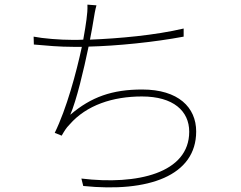

<svg xmlns="http://www.w3.org/2000/svg" viewBox="-20 -789 1040 828"><path d="M772 -666C649 -637 493 -623 368 -618C375 -653 380 -682 383 -701C386 -721 391 -749 396 -766L357 -769C358 -748 356 -728 353 -705C350 -684 346 -655 339 -618C323 -617 310 -617 295 -617C238 -617 165 -623 125 -631L126 -597C182 -592 236 -587 296 -587H333C309 -475 267 -320 216 -216L246 -204C257 -223 265 -237 280 -252C353 -336 467 -373 592 -373C728 -373 796 -310 796 -221C796 -42 571 10 331 -19L339 13C620 42 826 -31 826 -222C826 -326 749 -403 593 -403C464 -403 373 -371 283 -294C310 -356 341 -487 362 -588C484 -591 644 -607 772 -631Z"/></svg>

Font: SSpoqa Han Sans Neo Thin
Style: Regular
Weight: 100
Designer: [Spoqa Han Sans Neo] Dong-huui Kim  Younghwa Kang  Yujin Lee  [Noto Sans] Ryoko NISHIZUKA  (kana & ideographs); Paul D. 
Foundry: Spoqa (http://www.spoqa-han-sans.com)
Version: Version 1.000